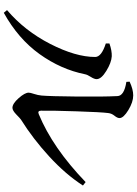

<svg xmlns="http://www.w3.org/2000/svg" viewBox="129 -872 741 1040"><g transform="rotate(90 500.0 -351.5)"><path d="M422.9 -665 421.9 -682.6Q463.9 -702.1 496.1 -702.1Q532.2 -702.1 575.7 -675.8Q619.1 -649.4 619.1 -627.9Q619.1 -616.2 606.4 -600.6Q593.8 -585 591.8 -566.4Q586.9 -529.3 582.5 -396Q578.1 -262.7 579.1 -203.1Q579.1 -182.6 597.7 -190.4Q780.3 -265.6 965.8 -444.3L984.4 -429.7Q923.8 -335.9 827.6 -247.6Q731.4 -159.2 627 -93.8Q621.1 -89.8 599.6 -68.8Q578.1 -47.9 563.5 -47.9Q541 -47.9 511.2 -81.5Q481.4 -115.2 481.4 -135.7Q481.4 -144.5 488.3 -165Q495.1 -185.5 497.1 -206.1Q501 -252 502.4 -394.5Q503.9 -537.1 500 -616.2Q499 -653.3 422.9 -665ZM288.1 -496.1Q288.1 -530.3 214.8 -553.7V-573.2Q253.9 -586.9 284.2 -585.9Q318.4 -584 363.3 -556.6Q408.2 -529.3 408.2 -503.9Q408.2 -491.2 396 -472.2Q383.8 -453.1 381.8 -441.4Q355.5 -310.5 272.5 -194.8Q189.5 -79.1 48.8 -1L34.2 -18.6Q146.5 -114.3 217.3 -252.4Q288.1 -390.6 288.1 -496.1Z"/></g></svg>

Font: GenYoMin TW TTF SemiBold
Style: Regular
Weight: 600
Version: Version 1.300